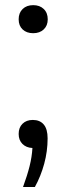

<svg xmlns="http://www.w3.org/2000/svg" viewBox="-20 -569 258 746"><path d="M165 -31.5Q165 18.5 151.8 67.2Q138.5 116 115.5 157.5H69.5Q86 112.5 95 76.5Q104 40.5 106 6Q82 5 67.2 -9.8Q52.5 -24.5 52.5 -48.5Q52.5 -73.5 67.5 -88.2Q82.5 -103 107.5 -103Q135 -103 150 -85.2Q165 -67.5 165 -31.5ZM52.5 -494Q52.5 -519 68 -534Q83.5 -549 109 -549Q134.5 -549 150 -534Q165.5 -519 165.5 -494Q165.5 -469.5 150 -454.8Q134.5 -440 109 -440Q83.5 -440 68 -454.5Q52.5 -469 52.5 -494Z"/></svg>

Font: Encode Sans Semi Condensed
Style: Regular
Weight: 400
Width: 4
Designer: Multiple Designers
Foundry: Impallari Type
Version: Version 2.000